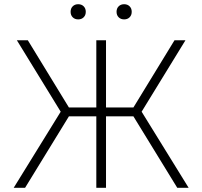

<svg xmlns="http://www.w3.org/2000/svg" viewBox="-20 -891 960 911"><path d="M268 -361 60 -700H112L307 -381H437V-700H483V-381H613L808 -700H860L652 -361L875 0H821L613 -339H483V0H437V-339H307L99 0H45ZM351 -799Q335 -799 325 -809Q315 -819 315 -835Q315 -851 325 -861Q335 -871 351 -871Q367 -871 377 -861Q387 -851 387 -835Q387 -819 377 -809Q367 -799 351 -799ZM569 -799Q553 -799 543 -809Q533 -819 533 -835Q533 -851 543 -861Q553 -871 569 -871Q585 -871 595 -861Q605 -851 605 -835Q605 -819 595 -809Q585 -799 569 -799Z"/></svg>

Font: PT Root UI Light
Style: Regular
Weight: 300
Designer: Vitaly Kuzmin
Foundry: ParaType Ltd.
Version: Version 2.000G